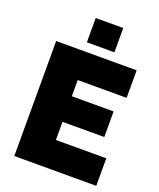

<svg xmlns="http://www.w3.org/2000/svg" viewBox="-164 -1014 925 1114"><g transform="rotate(20 298.5 -457.0)"><path d="M256 -170H567V0H61V-710H558V-540H256V-440H514V-282H256ZM401 -764H231V-914H401Z"/></g></svg>

Font: Raleway
Style: Heavy
Weight: 900
Designer: Matt McInerney, Pablo Impallari, Rodrigo Fuenzalida
Foundry: Matt McInerney, Pablo Impallari, Rodrigo Fuenzalida
Version: Version 2.001